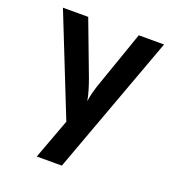

<svg xmlns="http://www.w3.org/2000/svg" viewBox="-132 -656 865 942"><g transform="rotate(20 300.0 -185.0)"><path d="M165 180H296L564 -550H432L334 -269C322 -236 309 -193 305 -160C300 -193 286 -236 274 -269L168 -550H36L243 -30Z"/></g></svg>

Font: JetBrains Mono
Style: Bold
Weight: 558
Monospace: yes
Designer: Philipp Nurullin, Konstantin Bulenkov
Foundry: JetBrains
Version: Version 2.305